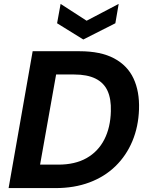

<svg xmlns="http://www.w3.org/2000/svg" viewBox="-20 -962 755 982"><path d="M24 0 147 -700H387Q495 -700 563.5 -663.5Q632 -627 663 -560.5Q694 -494 691 -403Q688 -314 657 -240Q626 -166 570.5 -112Q515 -58 437.5 -29Q360 0 264 0ZM185 -120H278Q364 -120 423 -153.5Q482 -187 513.5 -248.5Q545 -310 547 -393Q549 -456 530 -497.5Q511 -539 468.5 -560Q426 -581 359 -581H267ZM587 -942 570 -843 406 -760 272 -843 290 -942 423 -856Z"/></svg>

Font: DM Sans 17pt ExtraBold
Style: Italic
Weight: 800
Italic angle: -10°
Version: Version 4.004;gftools[0.9.30]